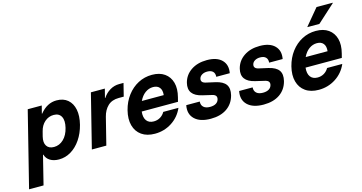

<svg xmlns="http://www.w3.org/2000/svg" viewBox="-141 -1123 3259 1730"><g transform="rotate(-15 1489.0 -258.0)"><path d="M-50 200 125 -500H255.8L237.5 -428.3H240.8Q306.7 -510 395 -510Q459.2 -510 499.2 -475.8Q539.2 -441.7 551.2 -381.7Q563.3 -321.7 543.3 -242.5Q524.2 -167.5 485.4 -110.4Q446.7 -53.3 394.2 -21.7Q341.7 10 281.7 10Q232.5 10 199.2 -10.4Q165.8 -30.8 155 -68.3H151.7L85 200ZM266.7 -110Q317.5 -110 356.2 -147.1Q395 -184.2 410.8 -250Q426.7 -315 406.7 -352.5Q386.7 -390 336.7 -390Q289.2 -390 252.9 -358.3Q216.7 -326.7 203.3 -272.5L191.7 -227.5Q178.3 -173.3 198.8 -141.7Q219.2 -110 266.7 -110Z M589.2 0 714.2 -500H844.2L823.3 -417.5H826.7Q853.3 -458.3 893.3 -482.1Q933.3 -505.8 979.2 -505.8H1020L990 -385.8H943.3Q879.2 -385.8 840.8 -349.2Q802.5 -312.5 787.5 -252.5L724.2 0Z M1176.7 10Q1101.7 10 1053.3 -24.2Q1005 -58.3 988.3 -119.2Q971.7 -180 991.7 -259.2Q1010.8 -334.2 1053.8 -390.8Q1096.7 -447.5 1156.2 -478.8Q1215.8 -510 1285 -510Q1356.7 -510 1402.5 -477.5Q1448.3 -445 1464.2 -387.5Q1480 -330 1460 -253.3L1450 -214.2H1111.7Q1105.8 -159.2 1127.9 -129.6Q1150 -100 1195 -100Q1228.3 -100 1255.4 -116.2Q1282.5 -132.5 1298.3 -160.8H1440Q1405.8 -81.7 1334.6 -35.8Q1263.3 10 1176.7 10ZM1137.5 -305.8H1341.7Q1346.7 -351.7 1326.7 -376.2Q1306.7 -400.8 1266.7 -400.8Q1226.7 -400.8 1192.9 -376.2Q1159.2 -351.7 1137.5 -305.8Z M1697.5 10Q1597.5 10 1547.9 -37.9Q1498.3 -85.8 1514.2 -165.8H1640Q1637.5 -132.5 1657.9 -113.8Q1678.3 -95 1718.3 -95Q1752.5 -95 1773.8 -107.9Q1795 -120.8 1800.8 -145Q1810 -182.5 1765.8 -193.3L1676.7 -214.2Q1544.2 -245 1571.7 -358.3Q1589.2 -428.3 1649.6 -469.2Q1710 -510 1797.5 -510Q1890.8 -510 1936.2 -464.2Q1981.7 -418.3 1967.5 -342.5H1841.7Q1844.2 -375 1826.7 -392.1Q1809.2 -409.2 1774.2 -409.2Q1745 -409.2 1724.6 -396.7Q1704.2 -384.2 1699.2 -363.3Q1695 -346.7 1703.3 -335Q1711.7 -323.3 1730 -318.3L1822.5 -297.5Q1891.7 -281.7 1917.1 -245.4Q1942.5 -209.2 1927.5 -147.5Q1908.3 -72.5 1848.8 -31.2Q1789.2 10 1697.5 10Z M2190.8 10Q2090.8 10 2041.2 -37.9Q1991.7 -85.8 2007.5 -165.8H2133.3Q2130.8 -132.5 2151.2 -113.8Q2171.7 -95 2211.7 -95Q2245.8 -95 2267.1 -107.9Q2288.3 -120.8 2294.2 -145Q2303.3 -182.5 2259.2 -193.3L2170 -214.2Q2037.5 -245 2065 -358.3Q2082.5 -428.3 2142.9 -469.2Q2203.3 -510 2290.8 -510Q2384.2 -510 2429.6 -464.2Q2475 -418.3 2460.8 -342.5H2335Q2337.5 -375 2320 -392.1Q2302.5 -409.2 2267.5 -409.2Q2238.3 -409.2 2217.9 -396.7Q2197.5 -384.2 2192.5 -363.3Q2188.3 -346.7 2196.7 -335Q2205 -323.3 2223.3 -318.3L2315.8 -297.5Q2385 -281.7 2410.4 -245.4Q2435.8 -209.2 2420.8 -147.5Q2401.7 -72.5 2342.1 -31.2Q2282.5 10 2190.8 10Z M2705 10Q2630 10 2581.7 -24.2Q2533.3 -58.3 2516.7 -119.2Q2500 -180 2520 -259.2Q2539.2 -334.2 2582.1 -390.8Q2625 -447.5 2684.6 -478.8Q2744.2 -510 2813.3 -510Q2885 -510 2930.8 -477.5Q2976.7 -445 2992.5 -387.5Q3008.3 -330 2988.3 -253.3L2978.3 -214.2H2640Q2634.2 -159.2 2656.2 -129.6Q2678.3 -100 2723.3 -100Q2756.7 -100 2783.8 -116.2Q2810.8 -132.5 2826.7 -160.8H2968.3Q2934.2 -81.7 2862.9 -35.8Q2791.7 10 2705 10ZM2665.8 -305.8H2870Q2875 -351.7 2855 -376.2Q2835 -400.8 2795 -400.8Q2755 -400.8 2721.3 -376.2Q2687.5 -351.7 2665.8 -305.8ZM2750.8 -562.5 2751.7 -565.8 2876.7 -715.8H3028.3L3027.5 -712.5L2862.5 -562.5Z"/></g></svg>

Font: Funnel Sans Light
Style: Bold Italic
Weight: 700
Italic angle: -14.036°
Version: Version 1.000